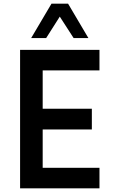

<svg xmlns="http://www.w3.org/2000/svg" viewBox="-20 -1020 622 1040"><path d="M303.8 -930 230 -813.8H148.8L258.8 -1000H348.8L458.8 -813.8H378.8ZM518.8 -638.8H211.2V-431.2H477.5V-318.8H211.2V-111.2H518.8V0H88.8V-750H518.8Z"/></svg>

Font: Now Alt Medium
Style: Regular
Weight: 500
Designer: Alfredo Marco Pradil
Foundry: Alfredo Marco Pradil
Version: Version 1.002;PS 001.002;hotconv 1.0.88;makeotf.lib2.5.64775